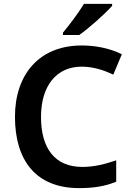

<svg xmlns="http://www.w3.org/2000/svg" viewBox="-20 -958 678 988"><path d="M557 -928V-938H412C385 -893 335 -827 304 -790V-778H388C438 -813 524 -890 557 -928ZM400 -615C462 -615 516 -596 563 -574L607 -679C546 -709 473 -724 401 -724C180 -724 57 -573 57 -357C57 -135 163 10 387 10C465 10 522 0 578 -23V-133C522 -114 466 -99 404 -99C262 -99 191 -195 191 -356C191 -517 271 -615 400 -615Z"/></svg>

Font: Noto Sans Khmer UI SemiBold
Style: Regular
Weight: 600
Designer: Danh Hong and the Monotype Design Team
Foundry: Monotype Imaging Inc.
Version: Version 2.002